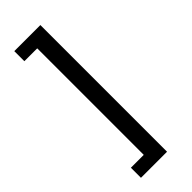

<svg xmlns="http://www.w3.org/2000/svg" viewBox="-330 -880 1119 1119"><g transform="rotate(-45 229.5 -320.0)"><path d="M293 202H78V119H184V-759H78V-842H293Z"/></g></svg>

Font: Alata
Style: Regular
Weight: 400
Designer: Spyros Zevelakis, Eben Sorkin
Foundry: Spyros Zevelakis
Version: Version 1.005; ttfautohint (v1.8.4.7-5d5b)